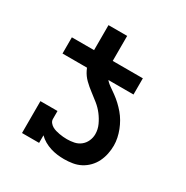

<svg xmlns="http://www.w3.org/2000/svg" viewBox="-157 -804 914 944"><g transform="rotate(30 300.0 -332.0)"><path d="M66 -438V-530H192V-672H298V-530H469V-438ZM332 8Q312 8 292.5 5.5Q273 3 254 -3Q235 -9 217.5 -19Q200 -29 186 -43V0H89V-181H186V-136Q186 -125 193 -116Q200 -107 209.5 -101.5Q219 -96 229.5 -93Q240 -90 251 -88Q262 -86 273 -85Q284 -84 295 -84Q315 -84 335 -88Q355 -92 371 -104.5Q387 -117 395.5 -136Q404 -155 404 -175Q404 -202 392.5 -227Q381 -252 364.5 -273.5Q348 -295 327 -312Q306 -329 284 -345.5Q262 -362 242.5 -381Q223 -400 211 -424.5Q199 -449 195.5 -476Q192 -503 192 -530H298Q298 -508 302.5 -486.5Q307 -465 319.5 -447Q332 -429 350 -416.5Q368 -404 386 -391Q404 -378 420 -363Q436 -348 450 -331.5Q464 -315 475 -296Q486 -277 494 -256.5Q502 -236 506.5 -214.5Q511 -193 511 -172Q511 -148 506 -124Q501 -100 490.5 -78.5Q480 -57 463 -39.5Q446 -22 425 -11Q404 0 380 4Q356 8 332 8Z"/></g></svg>

Font: Iosevka Curly Slab SmBdEx
Style: Regular
Weight: 600
Width: 7
Monospace: yes
Designer: Belleve Invis
Foundry: Belleve Invis
Version: Version 11.1.0; ttfautohint (v1.8.3)